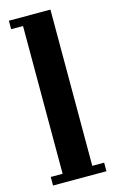

<svg xmlns="http://www.w3.org/2000/svg" viewBox="-117 -797 506 844"><g transform="rotate(-15 136.0 -375.0)"><path d="M15 0V-39H69V-711.5H15V-750H204V-39H258V0Z"/></g></svg>

Font: Imbue 10pt ExtraBold
Style: Regular
Weight: 800
Designer: Tyler Finck
Foundry: Etcetera Type Company
Version: Version 1.102; ttfautohint (v1.8.3)